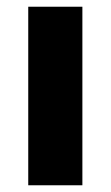

<svg xmlns="http://www.w3.org/2000/svg" viewBox="-20 -551 329 571"><path d="M64 0V-531H225V0Z"/></svg>

Font: Our Lexend
Style: Bold
Weight: 700
Designer: Bonnie Shaver-Troup, Thomas Jockin
Foundry: Lexend
Version: Version 1.007